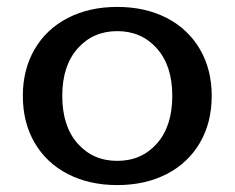

<svg xmlns="http://www.w3.org/2000/svg" viewBox="-20 -521 678 555"><path d="M46 -244Q46 -320 80 -378.5Q114 -437 176 -469Q238 -501 319 -501Q400 -501 462 -469Q524 -437 558 -378.5Q592 -320 592 -244Q592 -167 558 -108.5Q524 -50 462 -18Q400 14 319 14Q238 14 176 -18Q114 -50 80 -108.5Q46 -167 46 -244ZM478 -244Q478 -331 433.5 -381Q389 -431 319 -431Q249 -431 204.5 -381Q160 -331 160 -244Q160 -156 204.5 -106Q249 -56 319 -56Q389 -56 433.5 -106Q478 -156 478 -244Z"/></svg>

Font: Maitree Semibold
Style: Regular
Weight: 600
Designer: CadsonDemak Team
Foundry: CadsonDemak
Version: Version 1.000